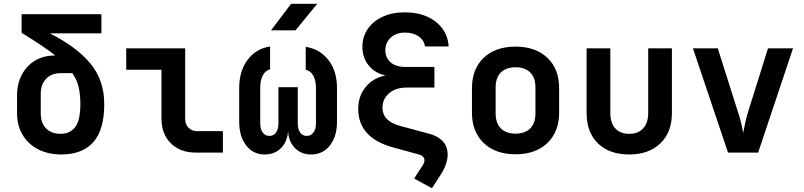

<svg xmlns="http://www.w3.org/2000/svg" viewBox="-20 -805 4240 1013"><path d="M300 10Q231 9 179.5 -18Q128 -45 99 -94Q70 -143 70 -208V-301Q70 -363 95 -410.5Q120 -458 164.5 -485Q209 -512 267 -512H272Q239 -538 195 -567.5Q151 -597 94 -632V-730H515V-629H243Q382 -559 456 -471Q530 -383 530 -256Q530 -118 471 -53.5Q412 11 300 10ZM300 -99Q350 -99 377 -135Q404 -171 404 -256Q404 -304 395.5 -343Q387 -382 362 -419H300Q252 -419 223.5 -389.5Q195 -360 195 -310V-208Q195 -156 223 -127.5Q251 -99 300 -99Z M1012 0Q931 0 881.5 -49Q832 -98 832 -178V-437H646V-550H957V-178Q957 -149 974.5 -131Q992 -113 1021 -113H1156V0Z M1377 10Q1316 10 1279 -37.5Q1242 -85 1242 -163V-340Q1242 -430 1286 -489Q1330 -548 1405 -560V-439Q1380 -433 1366.5 -407Q1353 -381 1353 -343V-154Q1353 -124 1366 -106Q1379 -88 1402 -88Q1424 -88 1436.5 -106Q1449 -124 1449 -154V-345H1551V-154Q1551 -124 1563.5 -106Q1576 -88 1598 -88Q1621 -88 1634 -106Q1647 -124 1647 -154V-343Q1647 -380 1633 -405.5Q1619 -431 1593 -437V-558Q1668 -546 1713 -488Q1758 -430 1758 -340V-163Q1758 -85 1720.5 -37.5Q1683 10 1621 10Q1568 10 1534.5 -25.5Q1501 -61 1500 -116Q1497 -59 1463.5 -24.5Q1430 10 1377 10ZM1410 -645 1516 -785H1654L1539 -645Z M2116 -633Q2070 -633 2041.5 -606.5Q2013 -580 2013 -540Q2013 -500 2041 -476Q2069 -452 2116 -452H2272V-343H2124Q2068 -343 2033 -313Q1998 -283 1998 -236Q1998 -166 2090 -141L2242 -100Q2322 -79 2338 -19.5Q2354 40 2305 117L2259 188L2165 137L2211 66Q2223 47 2218 31.5Q2213 16 2190 10L2055 -27Q1870 -77 1870 -231Q1870 -298 1909 -345.5Q1948 -393 2010 -406V-408Q1957 -420 1924.5 -460.5Q1892 -501 1892 -558Q1892 -611 1920 -652Q1948 -693 1998.5 -716.5Q2049 -740 2116 -740Q2183 -740 2234 -717Q2285 -694 2314.5 -653.5Q2344 -613 2347 -560H2222Q2218 -592 2189.5 -612.5Q2161 -633 2116 -633Z M2700 9Q2594 9 2532 -50.5Q2470 -110 2470 -211V-339Q2470 -441 2532 -500Q2594 -559 2700 -559Q2806 -559 2868 -500Q2930 -441 2930 -339V-211Q2930 -110 2868 -50.5Q2806 9 2700 9ZM2700 -100Q2750 -100 2777.5 -127.5Q2805 -155 2805 -207V-343Q2805 -395 2777.5 -422.5Q2750 -450 2700 -450Q2650 -450 2622.5 -422.5Q2595 -395 2595 -343V-207Q2595 -155 2622.5 -127.5Q2650 -100 2700 -100Z M3300 10Q3195 10 3135 -48.5Q3075 -107 3075 -208V-550H3200V-209Q3200 -157 3226 -128Q3252 -99 3300 -99Q3347 -99 3373.5 -128Q3400 -157 3400 -209V-550H3525V-208Q3525 -107 3464 -48.5Q3403 10 3300 10Z M3821 0 3636 -550H3767L3873 -216Q3883 -186 3890.5 -155.5Q3898 -125 3901 -103Q3905 -125 3911.5 -155.5Q3918 -186 3927 -215L4032 -550H4164L3980 0Z"/></svg>

Font: JetBrains Mono NL
Style: Bold
Weight: 700
Monospace: yes
Designer: Philipp Nurullin, Konstantin Bulenkov
Foundry: JetBrains
Version: Version 2.305; ttfautohint (v1.8.4.7-5d5b)